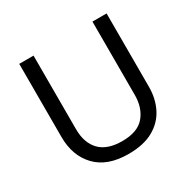

<svg xmlns="http://www.w3.org/2000/svg" viewBox="-159 -876 1050 1047"><g transform="rotate(-30 365.5 -352.0)"><path d="M640 -252Q640 -178 610 -118.5Q580 -59 518.5 -24.5Q457 10 362 10Q229 10 159.5 -62.5Q90 -135 90 -254V-714H180V-251Q180 -164 226.5 -116Q273 -68 367 -68Q464 -68 507.5 -119.5Q551 -171 551 -252V-714H640Z"/></g></svg>

Font: loriya25
Style: Book
Weight: 400
Designer: Jelle Bosma - Monotype Design Team
Foundry: Monotype Imaging Inc.
Version: Version 2.003